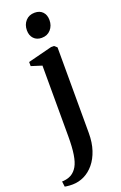

<svg xmlns="http://www.w3.org/2000/svg" viewBox="-220 -783 676 1073"><g transform="rotate(-20 118.0 -246.5)"><path d="M13.5 241.5Q3.5 241.5 -6 241Q-15.5 240.5 -23 239.2Q-30.5 238 -33 237.5L-37 205.5Q-28.5 206 -11.8 202.8Q5 199.5 19 191.5Q40.5 178.5 54.5 154.2Q68.5 130 75.2 87.8Q82 45.5 82 -20.5L81.5 -440.5L18.5 -460.5V-485L162 -521.5H179.5L195.5 -507.5L196 2Q196 59 181.2 103.2Q166.5 147.5 141 178.2Q115.5 209 82.8 225Q50 241 13.5 241.5ZM131 -587.5Q102 -587.5 84.5 -606Q67 -624.5 67 -655Q67 -689 87.2 -711.2Q107.5 -733.5 140.5 -733.5H141.5Q171 -733.5 188.2 -715.5Q205.5 -697.5 205.5 -666.5Q205.5 -633 185.2 -610.2Q165 -587.5 132 -587.5Z"/></g></svg>

Font: Merriweather 120pt SemiBold
Style: Regular
Weight: 600
Version: Version 2.100